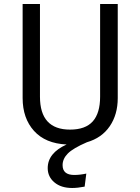

<svg xmlns="http://www.w3.org/2000/svg" viewBox="-20 -708 700 957"><path d="M479 -688H566.9V-219.2Q566.9 -137.2 527.1 -78.9Q487.3 -20.5 413.1 1Q344.2 30.8 318.1 57.1Q292 83.5 292 115.2Q292 164.1 350.1 164.1Q377.9 164.1 410.2 157.2L401.9 222.2Q366.7 229 339.8 229Q284.2 229 251 200.9Q217.8 172.9 217.8 129.9Q217.8 54.7 312 12.2Q206.1 7.3 149.4 -55.7Q92.8 -118.7 92.8 -219.2V-688H179.2V-226.1Q179.2 -62 329.1 -62Q405.8 -62 442.4 -103Q479 -144 479 -226.1Z"/></svg>

Font: Fira Sans Book
Style: Regular
Weight: 350
Designer: Carrois Corporate & Edenspiekermann AG
Foundry: Carrois Corporate GbR & Edenspiekermann AG
Version: Version 4.203;PS 004.203;hotconv 1.0.88;makeotf.lib2.5.64775